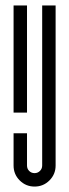

<svg xmlns="http://www.w3.org/2000/svg" viewBox="-20 -673 251 696"><path d="M29.2 -653.1H77.9V-264.9H29.2ZM77.9 -189.9V-72.9Q77.9 -61.2 85.8 -53.3Q93.7 -45.4 105.4 -45.4Q116.6 -45.4 124.7 -53.3Q132.9 -61.2 132.9 -72.9V-653.1H181.6V-72.9Q181.6 -41.2 159.3 -19Q137 3.3 105.4 3.3Q73.7 3.3 51.4 -19Q29.2 -41.2 29.2 -72.9V-189.9Z"/></svg>

Font: Marapfhont
Style: Book
Weight: 400
Version: Version 0.15